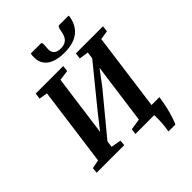

<svg xmlns="http://www.w3.org/2000/svg" viewBox="-314 -1130 1440 1440"><g transform="rotate(-45 406.5 -410.0)"><path d="M602.5 162Q605 145 607.5 126.2Q610 107.5 611.8 87.2Q613.5 67 614 45Q614.5 23 613.5 0L573 -68H736.5Q728 -12 718 31.2Q708 74.5 697.2 106.5Q686.5 138.5 676 162ZM3 0 6.5 -44 75.5 -58 160 -684.5 93 -695.5 99.5 -743H391L385.5 -695.5L303.5 -684.5L230 -143L203.5 -155L334 -321L622 -674.5L578.5 -571.5L593 -684.5L519 -695.5L525.5 -743H813L807.5 -695.5L736 -684.5L651.5 -58L724.5 -44L720 0H413.5L419.5 -44L508.5 -58L581.5 -593.5L607.5 -585.5L486.5 -424L188.5 -63.5L229.5 -136.5L219.5 -58L299 -44L295 0ZM389.5 -981.5Q398.5 -981.5 401 -974.8Q403.5 -968 403.5 -958.5Q403 -948 401.5 -933.2Q400 -918.5 400 -908.5Q400 -880.5 418.2 -864.5Q436.5 -848.5 471 -848.5Q506.5 -848.5 526 -862.5Q545.5 -876.5 554.2 -898.5Q563 -920.5 566.5 -945Q568.5 -959 573.2 -970.5Q578 -982 589 -982H687.5Q687.5 -978 687.2 -973.8Q687 -969.5 686 -964Q676.5 -912.5 649 -877.2Q621.5 -842 576.8 -824.2Q532 -806.5 469.5 -806.5Q410.5 -806.5 368.2 -822Q326 -837.5 303.8 -868.5Q281.5 -899.5 282 -944.5Q282 -953.5 282.5 -962.8Q283 -972 286.5 -981.5Z"/></g></svg>

Font: Merriweather 28pt
Style: Bold Italic
Weight: 700
Italic angle: -7.8°
Version: Version 2.101